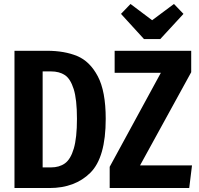

<svg xmlns="http://www.w3.org/2000/svg" viewBox="-20 -948 1004 968"><path d="M513 -349Q513 -154 435.5 -77Q358 0 229 0H53V-692H217Q305 -692 369 -665.5Q433 -639 473 -563.5Q513 -488 513 -349ZM195 -588V-104H237Q279 -104 307.5 -124.5Q336 -145 352 -199Q368 -253 368 -349Q368 -447 351.5 -499Q335 -551 307 -569.5Q279 -588 237 -588ZM944 -692V-584L686 -114H948L934 0H533V-107L791 -581H558V-692ZM857 -928 905 -878 788 -751H706L590 -878L638 -928L747 -846Z"/></svg>

Font: Fira Sans Extra Condensed SemiBold
Style: Regular
Weight: 600
Width: 1
Designer: Carrois Corporate & Edenspiekermann AG
Foundry: Carrois Corporate GbR & Edenspiekermann AG
Version: Version 4.203